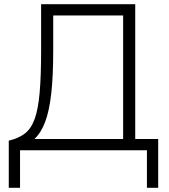

<svg xmlns="http://www.w3.org/2000/svg" viewBox="-20 -720 808 920"><path d="M22 180V-46Q68.5 -57 98.8 -80Q129 -103 146 -149.8Q163 -196.5 170 -276.2Q177 -356 177 -480V-700H628V-54H738V180H684V0H76V180ZM235 -480Q235 -355 225.5 -271.2Q216 -187.5 196.2 -135.5Q176.5 -83.5 145 -54H570V-646H235Z"/></svg>

Font: Geologica Thin
Style: Regular
Weight: 100
Designer: Sindre Bremnes, Frode Helland
Foundry: Monokrom Skriftforlag AS
Version: Version 1.010; ttfautohint (v1.8.4.7-5d5b);gftools[0.9.28]